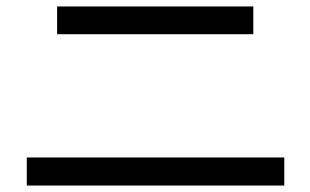

<svg xmlns="http://www.w3.org/2000/svg" viewBox="-20 -617 960 595"><path d="M157 -597H765V-511H157ZM63 -129H861V-42H63Z"/></svg>

Font: BM YEONSUNG
Style: Regular
Weight: 400
Designer: Bongjin Kim; Myungsoo Han; Jaehyun Keum; Jihee Min; Dokyung Lee; Chorong Kim; Jooyeon Kang; Sang-a Kim;
Foundry: Sandoll Communications Inc.
Version: Version 1.000;PS 1;hotconv 16.6.51;makeotf.lib2.5.65220